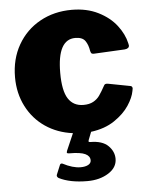

<svg xmlns="http://www.w3.org/2000/svg" viewBox="-54 -584 664 854"><g transform="rotate(-5 278.0 -157.5)"><path d="M538 -168Q538 -167 536 -157Q531 -128 508 -93Q485 -58 442 -29Q399 0 337 8L323 44Q322 46 322 49Q322 53 329 53Q383 53 409 78.5Q435 104 435 137Q435 176 396 200.5Q357 225 302 225Q224 225 175 200Q165 193 169 184L186 143Q189 135 198 138Q242 161 277 161Q298 161 311 154Q324 147 324 134Q324 115 303 105Q282 95 233 95Q225 95 222.5 93Q220 91 223 83L256 7Q187 -2 134 -38Q81 -74 51 -132.5Q21 -191 21 -263Q21 -344 57 -407Q93 -470 156 -505Q219 -540 298 -540Q365 -540 416 -514.5Q467 -489 497 -450Q527 -411 536 -370Q538 -362 538 -360Q538 -346 518 -344L381 -337H378Q371 -337 368.5 -340Q366 -343 364 -351Q360 -378 347.5 -396Q335 -414 303 -414Q223 -414 223 -265Q223 -185 246 -149.5Q269 -114 314 -114Q340 -114 357.5 -123.5Q375 -133 386 -148.5Q397 -164 413 -193Q416 -199 425 -199Q430 -199 433 -198L527 -180Q538 -179 538 -168Z"/></g></svg>

Font: Libre Franklin Black
Style: Regular
Weight: 900
Designer: Pablo Impallari, Rodrigo Fuenzalida
Foundry: Impallari Type
Version: Version 1.002; ttfautohint (v1.5)